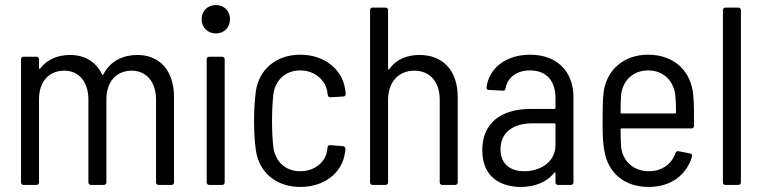

<svg xmlns="http://www.w3.org/2000/svg" viewBox="-20 -730 3009 758"><path d="M522 -513C468 -513 416 -491 388 -436C386 -433 384 -433 383 -436C360 -485 316 -513 256 -513C211 -513 167 -497 139 -460C136 -457 134 -458 134 -461V-496C134 -502 130 -506 124 -506H73C67 -506 63 -502 63 -496V-10C63 -4 67 0 73 0H124C130 0 134 -4 134 -10V-338C134 -408 173 -451 234 -451C291 -451 329 -408 329 -336V-10C329 -4 333 0 339 0H390C396 0 400 -4 400 -10V-338C400 -408 440 -451 500 -451C557 -451 596 -408 596 -336V-10C596 -4 600 0 606 0H657C663 0 667 -4 667 -10V-346C667 -450 612 -513 522 -513Z M832 -598C865 -598 888 -622 888 -654C888 -687 865 -710 832 -710C800 -710 776 -687 776 -654C776 -622 800 -598 832 -598ZM806 0H857C863 0 867 -4 867 -10V-496C867 -502 863 -506 857 -506H806C800 -506 796 -502 796 -496V-10C796 -4 800 0 806 0Z M1166 8C1263 8 1332 -50 1342 -128C1343 -133 1344 -138 1344 -142C1344 -149 1340 -152 1334 -153L1284 -157C1278 -158 1274 -155 1273 -148C1273 -145 1272 -143 1272 -140C1268 -94 1226 -54 1165 -54C1106 -54 1066 -93 1059 -150C1056 -176 1054 -211 1054 -253C1054 -293 1056 -329 1059 -355C1065 -412 1106 -452 1165 -452C1222 -452 1262 -415 1271 -373C1272 -369 1273 -366 1273 -361C1274 -359 1274 -357 1274 -355C1275 -348 1279 -346 1285 -346L1335 -349C1341 -349 1345 -353 1345 -360L1342 -381C1330 -456 1261 -514 1166 -514C1069 -514 1002 -455 990 -369C986 -337 983 -298 983 -254C983 -212 985 -172 990 -138C1002 -50 1069 8 1166 8Z M1636 -513C1587 -513 1544 -496 1517 -457C1514 -454 1512 -456 1512 -459V-690C1512 -696 1508 -700 1502 -700H1451C1445 -700 1441 -696 1441 -690V-10C1441 -4 1445 0 1451 0H1502C1508 0 1512 -4 1512 -10V-335C1512 -406 1553 -451 1616 -451C1677 -451 1716 -407 1716 -337V-10C1716 -4 1720 0 1726 0H1777C1783 0 1787 -4 1787 -10V-347C1787 -450 1730 -513 1636 -513Z M2073 -514C1979 -514 1910 -462 1901 -385C1900 -379 1904 -375 1910 -375L1965 -372C1971 -372 1975 -374 1976 -381C1983 -424 2020 -452 2072 -452C2140 -452 2173 -408 2173 -342V-304C2173 -302 2171 -300 2169 -300H2076C1961 -300 1884 -247 1884 -137C1884 -25 1964 8 2036 8C2090 8 2138 -10 2168 -48C2171 -51 2173 -49 2173 -46V-10C2173 -4 2177 0 2183 0H2234C2240 0 2244 -4 2244 -10V-346C2244 -446 2181 -514 2073 -514ZM2050 -54C1997 -54 1956 -80 1956 -141C1956 -208 2007 -243 2081 -243H2169C2171 -243 2173 -241 2173 -239V-158C2173 -89 2112 -54 2050 -54Z M2542 -54C2481 -54 2439 -93 2432 -150C2431 -169 2430 -193 2430 -219C2430 -222 2432 -223 2434 -223H2710C2716 -223 2720 -227 2720 -233C2720 -278 2720 -321 2717 -354C2709 -448 2643 -514 2538 -514C2442 -514 2374 -453 2363 -365C2359 -333 2359 -295 2359 -253C2359 -209 2359 -170 2366 -135C2380 -49 2443 8 2541 8C2628 8 2690 -38 2712 -112C2714 -118 2711 -123 2705 -124L2659 -133C2653 -134 2649 -132 2647 -126C2632 -83 2594 -54 2542 -54ZM2539 -452C2598 -452 2639 -412 2646 -355C2648 -335 2649 -311 2649 -286C2649 -283 2647 -282 2645 -282H2434C2432 -282 2430 -283 2430 -286C2430 -311 2431 -335 2432 -356C2439 -412 2479 -452 2539 -452Z M2844 0H2895C2901 0 2905 -4 2905 -10V-690C2905 -696 2901 -700 2895 -700H2844C2838 -700 2834 -696 2834 -690V-10C2834 -4 2838 0 2844 0Z"/></svg>

Font: Barlow Semi Condensed
Style: Regular
Weight: 400
Width: 4
Designer: Jeremy Tribby
Foundry: Tribby Type
Version: Version 1.422;hotconv 1.0.109;makeotfexe 2.5.65596